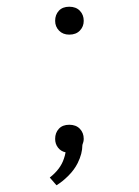

<svg xmlns="http://www.w3.org/2000/svg" viewBox="-20 -599 413 571"><path d="M186 -579Q206 -579 217.5 -567Q229 -555 229 -537Q229 -520 217.5 -508Q206 -496 186 -496Q167 -496 155.5 -508Q144 -520 144 -537Q144 -555 155 -567Q166 -579 186 -579ZM186 -228Q206 -228 217.5 -216Q229 -204 229 -186Q229 -178 225 -168Q225 -142 211 -114Q201 -94 183.5 -76.5Q166 -59 148 -48L128 -71Q160 -96 170 -127Q173 -135 175 -146Q161 -149 152.5 -160Q144 -171 144 -186Q144 -204 155 -216Q166 -228 186 -228Z"/></svg>

Font: Freesentation 3 Light
Style: Regular
Weight: 300
Designer: glyphs from Roboto by Christian Robertson / Hangul glyphs from Noto Sans CJK(Source Han Sans) by Jang Soo-young and Kang
Foundry: PT&
Version: Version 2.001